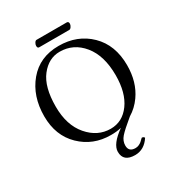

<svg xmlns="http://www.w3.org/2000/svg" viewBox="-221 -901 1144 1240"><g transform="rotate(-30 351.0 -281.5)"><path d="M456.1 -712.9H231.9Q218.8 -712.9 219.2 -731Q219.2 -740.7 226.1 -752Q232.9 -763.2 241.2 -763.2H465.8Q480 -763.2 480 -746.1Q480 -736.3 472.4 -724.6Q464.8 -712.9 456.1 -712.9ZM532.2 134.8Q490.2 199.7 421.9 200.2Q334 200.2 334 126Q334 68.8 428.7 1.5Q391.1 10.3 350.1 9.8Q218.3 9.8 127.7 -78.1Q37.1 -166 37.1 -310.1Q37.1 -460 120.1 -559.1Q203.1 -658.2 344.2 -658.2Q483.4 -658.2 574.7 -569.1Q666 -480 666 -329.1Q666 -204.1 604 -116.2Q567.9 -64.9 515.6 -33.2Q445.3 24.4 420.7 52.7Q396 81.1 396 115.2Q396 162.1 445.8 162.1Q460 162.1 471.9 156.5Q483.9 150.9 491.5 144.5Q499 138.2 513.2 124Q526.4 123.5 532.2 134.8ZM331.1 -622.1Q249 -622.1 190.9 -548.1Q132.8 -474.1 132.8 -327.1Q132.8 -189 202.9 -107.4Q272.9 -25.9 370.1 -25.9Q458 -25.9 513.9 -102.5Q569.8 -179.2 569.8 -310.1Q569.8 -456.1 502 -539.1Q434.1 -622.1 331.1 -622.1Z"/></g></svg>

Font: Linux Libertine
Style: Regular
Weight: 400
Designer: Philipp H. Poll
Foundry: Philipp H. Poll
Version: Version 5.3.0 ; ttfautohint (v0.9)